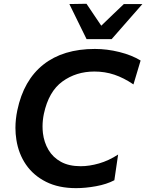

<svg xmlns="http://www.w3.org/2000/svg" viewBox="-20 -987 776 1020"><path d="M384 12.5Q291.5 12.5 224.8 -21Q158 -54.5 118.2 -112.2Q78.5 -170 67 -244.5Q62 -275.5 62 -307.5Q62 -353 72 -401Q105.5 -561 210.5 -644Q315.5 -727 484 -727Q549 -727 614.8 -710.5Q680.5 -694 727 -665.5L689 -538.5Q637.5 -573.5 587.5 -590.2Q537.5 -607 481.5 -607Q384.5 -607 311.5 -554Q238.5 -501 213 -382Q206 -348 206 -315.5Q206 -297.5 208 -280Q214 -230.5 237.5 -190.8Q261 -151 303.5 -127.5Q346 -104 408.5 -104Q455 -104 506.2 -118.8Q557.5 -133.5 607.5 -166L587.5 -29.5Q546.5 -8 490.5 2.2Q434.5 12.5 384 12.5ZM440 -779Q417 -825.5 394 -872.5Q371 -919.5 348.5 -965.5L439.5 -967Q458.5 -938 478.5 -909Q498 -880 518 -850.5Q548.5 -880 578.2 -908.5Q608 -937 638 -965.5H736.5Q694.5 -918 654.5 -872Q614.5 -826 573 -779Z"/></svg>

Font: Heraclito SemiBold
Style: Italic
Weight: 600
Italic angle: -12°
Designer: Kostas Bartsokas (font) & Cristiano Sobral (main changes)
Foundry: Kostas Bartsokas (font) & Cristiano Sobral (main changes)
Version: Version 1.00;July 8, 2020;FontCreator 13.0.0.2655 64-bit